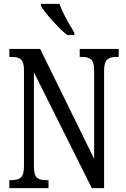

<svg xmlns="http://www.w3.org/2000/svg" viewBox="-20 -965 648 985"><path d="M28 -41H40Q73 -41 88 -55Q103 -69 103 -113V-605Q103 -646 88 -659.5Q73 -673 43 -673H28V-714H186L463 -150V-605Q463 -645 448 -659Q433 -673 403 -673H389V-714H589V-673H574Q544 -673 529 -658.5Q514 -644 514 -601V0H451L154 -594V-113Q154 -69 168 -55Q182 -41 213 -41H229V0H28ZM190 -935V-945H285Q303 -893 361 -798V-785H325Q292 -811 248.5 -859.5Q205 -908 190 -935Z"/></svg>

Font: Noto Serif Cond
Style: Regular
Weight: 400
Width: 3
Designer: Monotype Design Team
Foundry: Monotype Imaging Inc.
Version: Version 1.001